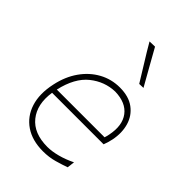

<svg xmlns="http://www.w3.org/2000/svg" viewBox="-230 -879 987 987"><g transform="rotate(45 264.0 -385.0)"><path d="M271.5 9Q193 9 140.8 -26.5Q88.5 -62 68.5 -125Q48.5 -188 66.5 -271Q81.5 -342 118 -394Q154.5 -446 206.5 -474.5Q258.5 -503 319.5 -503Q384.5 -503 424.5 -473.2Q464.5 -443.5 478.8 -394.5Q493 -345.5 481.5 -288Q479.5 -277 475 -262.2Q470.5 -247.5 466.5 -237H92Q77.5 -141 125 -82Q172.5 -23 271.5 -23Q304 -23 344 -33.5Q384 -44 424.5 -64L419.5 -23Q391 -12.5 353 -1.8Q315 9 271.5 9ZM317.5 -471Q242.5 -469 182 -420.5Q121.5 -372 97.5 -266H444.5Q449 -279.5 451.5 -293Q468 -374 432.2 -421.5Q396.5 -469 317.5 -471ZM376.5 -586Q347.5 -634 317.5 -681.8Q287.5 -729.5 259.5 -778L298.5 -779Q324 -734 351.5 -684.5Q379 -635 406.5 -587Z"/></g></svg>

Font: Commissioner Flair Thin
Style: Italic
Weight: 100
Italic angle: -12°
Designer: Kostas Bartsokas
Foundry: Kostas Bartsokas
Version: Version 1.000; ttfautohint (v1.8.3)